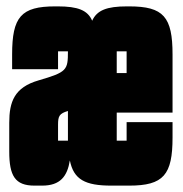

<svg xmlns="http://www.w3.org/2000/svg" viewBox="-20 -577 573 602"><path d="M9 -102C9 -26 27 5 88 5H112C169 5 191 -24 199 -74C211 -14 247 5 329 5H385C493 5 521 -29 521 -146V-194H377V-136H346V-224H521V-406C521 -524 493 -557 385 -557H378C315 -557 284 -545 269 -512C255 -545 224 -557 161 -557H153C46 -557 18 -524 18 -406V-360H162V-416H193C193 -357 190 -351 101 -325C25 -303 9 -258 9 -192ZM377 -348H346V-416H377ZM193 -136H162V-186C162 -213 166 -221 193 -229Z"/></svg>

Font: Queering Heavy
Style: Bold
Weight: 900
Designer: Adam Naccarato
Foundry: adamnac
Version: Version 2.000;hotconv 1.0.109;makeotfexe 2.5.65596